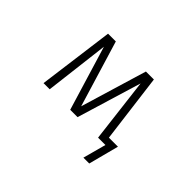

<svg xmlns="http://www.w3.org/2000/svg" viewBox="-123 -804 1247 1247"><g transform="rotate(45 500.0 -180.5)"><path d="M479.5 -65.4 617.2 -522.5H690.4L751 -48.8H834L779.3 160.2H725.6L768.6 1H752H719.7H701.2L647.5 -443.4L512.7 1H445.3L310.5 -443.4L256.8 1H200.2L269.5 -522.5H340.8Z"/></g></svg>

Font: GenEi Gothic M Light
Style: Regular
Weight: 300
Designer: o_tamon (Modified); [Source Han Sans]
Ryoko NISHIZUKA  (kana & ideographs); Paul D. Hunt (Latin, Greek & Cyrillic); Wenl
Version: Version 1.1a;Original Version 1.004